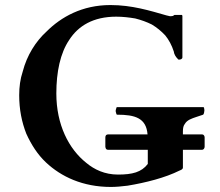

<svg xmlns="http://www.w3.org/2000/svg" viewBox="-20 -727 872 760"><path d="M447 -36C394.7 -36 353.5 -55.8 322 -82C252.1 -137.2 203 -233.5 203 -357C203 -442.3 218.6 -516.8 254 -569C289.8 -624.7 349.1 -661 440 -661C466 -661 491 -658 515 -654C539 -648 561 -640 581 -630C601 -618 618 -604 634 -587C648 -570 660 -548 668 -523C668 -515.1 676.5 -499.6 682 -496C684 -492 686 -491 689 -491C694.5 -491 702 -493.4 702 -500V-663C702 -666 701 -667 700 -668H671C670 -667 668 -667 668 -666C664.1 -664 663.9 -663 658 -663H652C651 -663 646 -664 639 -666C573.3 -684.8 502.4 -707 417 -707C305.4 -707 222 -660 164 -602C121 -562.7 86.5 -507.8 70 -444C60 -414 56 -383 56 -350C56 -294 66 -244 84 -198C104 -154 129 -115 162 -84C222.1 -27.5 307.7 13 419 13C439 13 461 11 485 8C557.2 -4 633.5 -23.3 691 -52C697.4 -54.6 704 -57.1 704 -64V-134H780C785.4 -134 790 -140.1 790 -146V-183C790 -188.7 786.4 -195 780 -195H704V-207C704 -220 706 -230 712 -237C720.5 -251.9 739.1 -258 757 -264L784 -273C786.9 -274.5 789 -284.9 789 -289C789 -291 789 -294 788 -298C788 -301 787 -303 784 -303H444C442 -303 440 -301 440 -297C438 -293 438 -290 438 -289C438 -286 438 -283 440 -279C440 -275 442 -273 444 -273C514.7 -273 559 -259.7 564 -195H408C401 -195 397 -191 397 -183V-146C398 -138 401 -134 408 -134H565V-78C540 -45.3 503.9 -36 447 -36Z"/></svg>

Font: fbb
Style: Bold
Weight: 400
Designer: David J. Perry, Michael Sharpe
Version: Version 1.045